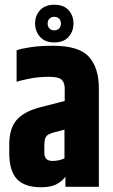

<svg xmlns="http://www.w3.org/2000/svg" viewBox="-20 -788 477 810"><path d="M50 -576Q70 -583 110 -589Q150 -595 203 -595Q313 -595 355 -548.5Q397 -502 397 -416V0H256V-43Q246 -27 221.5 -12.5Q197 2 154 2Q84 2 51.5 -32.5Q19 -67 19 -143V-177Q19 -245 49 -280.5Q79 -316 144 -334L253 -362V-417Q252 -442 238.5 -453Q225 -464 187 -464Q142 -464 103 -456Q64 -448 50 -443ZM252 -120V-241L206 -229Q181 -222 174 -211Q167 -200 167 -171V-143Q167 -127 175 -118Q183 -109 202 -109Q215 -109 228.5 -112Q242 -115 252 -120ZM128 -689Q128 -722 149 -745Q170 -768 209 -768Q249 -768 269.5 -745Q290 -722 290 -689Q290 -656 269.5 -632.5Q249 -609 209 -609Q170 -609 149 -632.5Q128 -656 128 -689ZM237 -689Q237 -701 229.5 -709Q222 -717 209 -717Q196 -717 188.5 -709Q181 -701 181 -689Q181 -676 188.5 -668Q196 -660 209 -660Q222 -660 229.5 -668Q237 -676 237 -689Z"/></svg>

Font: Khand Variable Light
Style: Regular
Weight: 300
Designer: Satya Rajpurohit
Foundry: Indian Type Foundry
Version: Version 3.000